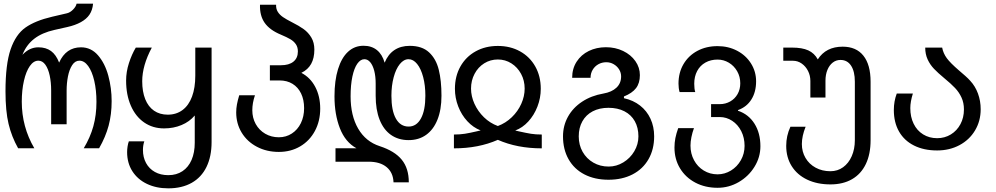

<svg xmlns="http://www.w3.org/2000/svg" viewBox="-20 -810 5440 1049"><path d="M10 -311Q10 -459 38 -540.5Q66 -622 119.2 -659.5Q172.5 -697 264.5 -718.5L346 -737.5Q363 -741.5 379 -757.5Q395 -773.5 398.5 -790H488.5Q485.5 -754.5 468.5 -729.5Q452.5 -706 421.8 -689Q391 -672 348.5 -662.5L277.5 -646.5Q210 -631.5 167 -598.2Q124 -565 102.5 -510.5Q141 -551.5 189.5 -551.5Q231 -551.5 258.8 -531.2Q286.5 -511 303 -468Q340.5 -551.5 422.5 -551.5Q477.5 -551.5 515.5 -507.8Q553.5 -464 571.8 -396.2Q590 -328.5 590 -257.5Q590 -185 573.5 -123.5Q557 -62 521.5 0H437.5Q473 -59 490 -120.2Q507 -181.5 507 -253.5Q507 -317 495 -368.5Q483 -420 461.8 -449.2Q440.5 -478.5 414 -478.5Q390 -478.5 374.2 -454Q358.5 -429.5 351.2 -392.2Q344 -355 344 -316V-131H259.5V-316Q259.5 -360.5 251.5 -397.5Q243.5 -434.5 227.8 -456.5Q212 -478.5 189.5 -478.5Q163.5 -478.5 143 -449.2Q122.5 -420 110.8 -368.8Q99 -317.5 99 -254.5Q99 -117 167.5 0H79Q43.5 -63 26.8 -133Q10 -203 10 -311Z M674.5 21Q674.5 6 677 -10Q679.5 -26 684 -38H768.5Q761 -16.5 761 9.5Q761 49.5 778 80.8Q795 112 826.2 129.5Q857.5 147 899.5 147Q944.5 147 977 125.2Q1009.5 103.5 1026.8 63.5Q1044 23.5 1044 -30V-179Q1015.5 -145 971.8 -126.8Q928 -108.5 876.5 -108.5Q814.5 -108.5 767.5 -141Q720.5 -173.5 694.8 -232.8Q669 -292 669 -370Q669 -417.5 684.5 -465.5Q700 -513.5 722 -550H809.5Q757 -452 757 -366Q757 -309.5 773.5 -268.2Q790 -227 821.5 -205.2Q853 -183.5 896.5 -183.5Q943.5 -183.5 977.5 -209Q1011.5 -234.5 1029.2 -282.5Q1047 -330.5 1047 -397V-550H1136V-34Q1136 45 1108.2 102Q1080.5 159 1027.2 189Q974 219 899.5 219Q833.5 219 782.5 194.5Q731.5 170 703 125.2Q674.5 80.5 674.5 21Z M1270.5 -196Q1270.5 -217.5 1274.5 -239.2Q1278.5 -261 1287 -289.5H1373Q1358.5 -247.5 1358.5 -207.5Q1358.5 -166 1377.2 -132.2Q1396 -98.5 1429.2 -79.2Q1462.5 -60 1503.5 -60Q1543 -60 1574.5 -80.5Q1606 -101 1623.8 -137.2Q1641.5 -173.5 1641.5 -219Q1641.5 -265 1625 -299.2Q1608.5 -333.5 1578.2 -352Q1548 -370.5 1507.5 -370.5H1454.5V-453.5H1514.5Q1559 -453.5 1583.2 -473.2Q1607.5 -493 1607.5 -529Q1607.5 -552 1596.5 -568.2Q1585.5 -584.5 1566.2 -595.8Q1547 -607 1515 -620.5Q1454 -645.5 1426.2 -685Q1398.5 -724.5 1400.5 -784H1488.5Q1487.5 -761.5 1497.8 -745.2Q1508 -729 1526.2 -716.5Q1544.5 -704 1576 -688Q1614 -669 1639.2 -650.8Q1664.5 -632.5 1681 -605Q1697.5 -577.5 1697.5 -539Q1697.5 -492.5 1680 -461Q1662.5 -429.5 1626.5 -412Q1675.5 -386.5 1702.5 -335Q1729.5 -283.5 1729.5 -216.5Q1729.5 -148.5 1700.5 -94.5Q1671.5 -40.5 1620 -10.2Q1568.5 20 1503.5 20Q1437 20 1383.8 -8Q1330.5 -36 1300.5 -85.2Q1270.5 -134.5 1270.5 -196Z M1994.5 73.5H1813V0H1927.5Q1866.5 -33.5 1837 -109.2Q1807.5 -185 1807.5 -283.5Q1807.5 -370 1826.8 -432.2Q1846 -494.5 1881.5 -527.2Q1917 -560 1966 -560Q2010 -560 2039.2 -536.5Q2068.5 -513 2081.5 -467.5Q2100 -513 2134.5 -536.2Q2169 -559.5 2218.5 -559.5Q2286 -559.5 2324.2 -524Q2362.5 -488.5 2377.2 -429Q2392 -369.5 2392 -287Q2392 -211 2370.2 -156.5Q2348.5 -102 2308.2 -73.2Q2268 -44.5 2212.5 -44.5Q2156.5 -44.5 2116 -73Q2075.5 -101.5 2054 -156Q2032.5 -210.5 2032.5 -287V-353.5Q2032.5 -392.5 2024.8 -422.8Q2017 -453 2003 -469.8Q1989 -486.5 1971 -486.5Q1949.5 -486.5 1932.2 -462Q1915 -437.5 1905.2 -391.5Q1895.5 -345.5 1895.5 -283.5Q1895.5 -178 1937 -107Q1978.5 -36 2054.5 -11.5Q2137 15.5 2175.2 62.8Q2213.5 110 2213.5 186H2130Q2128 133 2092.5 103.2Q2057 73.5 1994.5 73.5ZM2304 -287Q2304 -343.5 2292 -389Q2280 -434.5 2259 -460.5Q2238 -486.5 2212 -486.5Q2186 -486.5 2164.5 -460Q2143 -433.5 2130.8 -387.8Q2118.5 -342 2118.5 -287Q2118.5 -205.5 2143 -162Q2167.5 -118.5 2212.5 -118.5Q2255.5 -118.5 2279.8 -162.8Q2304 -207 2304 -287Z M2585 -92.5Q2592 -94.5 2606 -97.5Q2565.5 -113 2533.5 -147.5Q2501.5 -182 2483.5 -228.5Q2465.5 -275 2465.5 -325Q2465.5 -393.5 2495.5 -446.8Q2525.5 -500 2578.8 -529.5Q2632 -559 2700 -559Q2768 -559 2821.2 -529.5Q2874.5 -500 2904.5 -446.8Q2934.5 -393.5 2934.5 -325Q2934.5 -274.5 2916.2 -227.5Q2898 -180.5 2866.2 -146Q2834.5 -111.5 2795 -97L2814 -92.5Q2854.5 -83.5 2880.5 -79.2Q2906.5 -75 2940 -75V0.5Q2805.5 0.5 2700 -46Q2594.5 0.5 2460 0.5V-75Q2493 -75 2519.8 -79.2Q2546.5 -83.5 2585 -92.5ZM2700 -121.5Q2743 -137.5 2776.2 -169.5Q2809.5 -201.5 2828 -242.8Q2846.5 -284 2846.5 -326Q2846.5 -370 2827 -406.2Q2807.5 -442.5 2774 -463.8Q2740.5 -485 2700 -485Q2659 -485 2625.5 -464Q2592 -443 2572.8 -406.5Q2553.5 -370 2553.5 -326Q2553.5 -284.5 2572.2 -243Q2591 -201.5 2624.2 -169.2Q2657.5 -137 2700 -121.5Z M3056 -65Q3056 -123.5 3083.2 -172.5Q3110.5 -221.5 3160.5 -254.5Q3210.5 -287.5 3277 -299Q3322.5 -307 3348 -331Q3373.5 -355 3373.5 -392.5Q3373.5 -413 3362.5 -430.8Q3351.5 -448.5 3333 -459.2Q3314.5 -470 3292.5 -470Q3269 -470 3249.2 -459Q3229.5 -448 3218 -428.5Q3206.5 -409 3206.5 -385H3106Q3106 -435 3130.5 -473Q3155 -511 3197 -531.5Q3239 -552 3290.5 -552Q3342 -552 3384.5 -531.5Q3427 -511 3451.5 -476Q3476 -441 3476 -399.5Q3476 -356 3455 -328.5Q3434 -301 3389 -283V-273.5Q3439.5 -262.5 3476.8 -233.5Q3514 -204.5 3534 -161.2Q3554 -118 3554 -65Q3554 6 3523.2 59.8Q3492.5 113.5 3436 142.8Q3379.5 172 3304.5 172Q3229.5 172 3173.2 143Q3117 114 3086.5 60.2Q3056 6.5 3056 -65ZM3468 -65Q3468 -112.5 3448.2 -147.8Q3428.5 -183 3391.5 -202Q3354.5 -221 3304.5 -221Q3255 -221 3218.2 -201.8Q3181.5 -182.5 3161.8 -147.2Q3142 -112 3142 -65Q3142 -18 3163.2 19.5Q3184.5 57 3221.8 78.5Q3259 100 3305.5 100Q3348 100 3385.5 77.2Q3423 54.5 3445.5 16.5Q3468 -21.5 3468 -65Z M3665 -4Q3665 -30.5 3670 -55.8Q3675 -81 3685.5 -110H3771.5Q3762.5 -85.5 3757.5 -60.5Q3752.5 -35.5 3752.5 -14.5Q3752.5 29.5 3771.8 65.2Q3791 101 3825 121.8Q3859 142.5 3900.5 142.5Q3939.5 142.5 3973.5 121.8Q4007.5 101 4027.8 65.2Q4048 29.5 4048 -13Q4048 -57.5 4029.8 -93.5Q4011.5 -129.5 3980.2 -150Q3949 -170.5 3912.5 -170.5H3865V-241H3912.5Q3943.5 -241 3969.2 -255.5Q3995 -270 4009.8 -296Q4024.5 -322 4024.5 -355Q4024.5 -391 4007.5 -420.8Q3990.5 -450.5 3962 -467.5Q3933.5 -484.5 3900.5 -484.5Q3863 -484.5 3834 -468.2Q3805 -452 3789 -422Q3773 -392 3773 -352.5Q3773 -324 3778.5 -307H3693Q3687 -327.5 3687 -353Q3687 -413 3714.2 -459.5Q3741.5 -506 3790 -532Q3838.5 -558 3900.5 -558Q3959 -558 4007.2 -532.8Q4055.5 -507.5 4083.2 -463.2Q4111 -419 4111 -365.5Q4111 -307.5 4085.2 -266.5Q4059.5 -225.5 4012 -208.5V-205Q4070 -185.5 4102.2 -134.2Q4134.5 -83 4134.5 -11Q4134.5 49 4102.2 101.2Q4070 153.5 4016.2 184.8Q3962.5 216 3900.5 216Q3832.5 216 3779 187.8Q3725.5 159.5 3695.2 109.5Q3665 59.5 3665 -4Z M4275.5 -13Q4275.5 -68 4298.5 -117.5H4381.5Q4361 -66.5 4361 -23Q4361 19 4381 53Q4401 87 4436.5 106.2Q4472 125.5 4517 125.5Q4556 125.5 4586.2 103.8Q4616.5 82 4633.5 43.2Q4650.5 4.5 4650.5 -44V-363.5Q4650.5 -419.5 4630 -451Q4609.5 -482.5 4572 -482.5Q4548 -482.5 4529.5 -468Q4511 -453.5 4500.5 -427.8Q4490 -402 4490 -369.5V-277H4407.5V-367.5Q4407.5 -397 4394.8 -422.2Q4382 -447.5 4360.2 -462.8Q4338.5 -478 4313 -478H4259.5V-550H4307Q4362.5 -550 4396 -534.8Q4429.5 -519.5 4448 -485.5Q4492.5 -555 4584 -555Q4658 -555 4697.2 -505.8Q4736.5 -456.5 4736.5 -363.5V-44Q4736.5 32 4710.5 86.2Q4684.5 140.5 4635.2 169Q4586 197.5 4517 197.5Q4445 197.5 4390.2 171.5Q4335.5 145.5 4305.5 97.8Q4275.5 50 4275.5 -13Z M4863.5 -209Q4863.5 -256.5 4879.5 -299H4967.5Q4953.5 -254 4953.5 -219.5Q4953.5 -171 4971.8 -133.8Q4990 -96.5 5023.5 -75.8Q5057 -55 5100 -55Q5141.5 -55 5175 -75.5Q5208.5 -96 5227.5 -131.8Q5246.5 -167.5 5246.5 -212Q5246.5 -248.5 5233.2 -277.2Q5220 -306 5198 -329.2Q5176 -352.5 5139.5 -382.5Q5104.5 -411.5 5083 -434Q5061.5 -456.5 5048.2 -485.2Q5035 -514 5035 -550H5127.5Q5133.5 -518.5 5152.8 -492.2Q5172 -466 5219 -425.5Q5238 -409.5 5254.2 -395Q5270.5 -380.5 5281 -368.5Q5308.5 -339 5323.2 -298.8Q5338 -258.5 5338 -213Q5338 -149 5307.2 -97.5Q5276.5 -46 5222.2 -17Q5168 12 5100 12Q5027.5 12 4974 -14.8Q4920.5 -41.5 4892 -91.2Q4863.5 -141 4863.5 -209Z"/></svg>

Font: JuliaMono
Style: Regular
Weight: 400
Monospace: yes
Designer: cormullion
Foundry: corm
Version: Version 0.055; ttfautohint (v1.8.4)